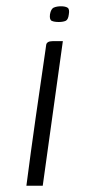

<svg xmlns="http://www.w3.org/2000/svg" viewBox="-20 -591 276 611"><path d="M64 0Q78 -108 93.5 -216.5Q109 -325 125 -434Q126 -443 127 -448.5Q128 -454 133 -457Q138 -460 147 -460H180L116 0ZM167 -521Q153 -521 145 -524.5Q137 -528 139 -545Q142 -563 151.5 -567Q161 -571 174 -571Q188 -571 195 -566.5Q202 -562 199 -545Q197 -528 188.5 -524.5Q180 -521 167 -521Z"/></svg>

Font: Genos Thin Light
Style: Italic
Weight: 300
Italic angle: -8°
Version: Version 1.010